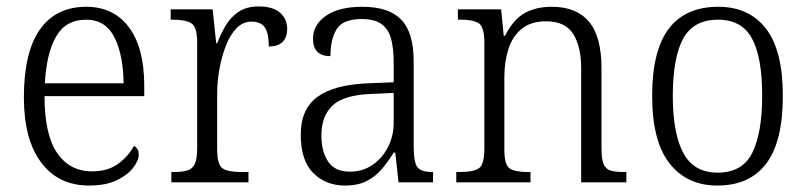

<svg xmlns="http://www.w3.org/2000/svg" viewBox="-20 -565 2500 595"><path d="M256 10Q161 10 107.5 -61.5Q54 -133 54 -263Q54 -404 104 -474Q154 -544 247 -544Q332 -544 379.5 -480.5Q427 -417 427 -299V-267H118Q118 -148 157 -91Q196 -34 265 -34Q315 -34 347 -58Q379 -82 395 -113Q401 -110 405.5 -103.5Q410 -97 410 -86Q410 -68 393 -45.5Q376 -23 342 -6.5Q308 10 256 10ZM363 -307Q362 -395 334.5 -449.5Q307 -504 247 -504Q184 -504 154 -452Q124 -400 119 -307Z M511 0V-32H519Q544 -32 560 -36.5Q576 -41 583.5 -56.5Q591 -72 591 -106V-433Q591 -481 573.5 -492.5Q556 -504 516 -504H509V-536H639L650 -431H653Q664 -460 679.5 -486Q695 -512 719.5 -528.5Q744 -545 782 -545Q826 -545 848 -525.5Q870 -506 870 -475Q870 -451 856.5 -436Q843 -421 813 -421Q813 -461 801 -479.5Q789 -498 759 -498Q733 -498 713 -477.5Q693 -457 680 -423.5Q667 -390 660 -351Q653 -312 653 -275V-103Q653 -54 670 -43Q687 -32 725 -32H750V0Z M1049 10Q990 10 951 -28.5Q912 -67 912 -148Q912 -227 964 -265Q1016 -303 1123 -307L1200 -310V-372Q1200 -413 1192.5 -443Q1185 -473 1163.5 -489.5Q1142 -506 1101 -506Q1043 -506 1023.5 -475Q1004 -444 1004 -391Q950 -391 950 -445Q950 -488 990 -516Q1030 -544 1103 -544Q1185 -544 1223.5 -504Q1262 -464 1262 -375V-111Q1262 -62 1273.5 -47Q1285 -32 1318 -32H1322V0H1215L1205 -92H1200Q1184 -66 1164.5 -42.5Q1145 -19 1117.5 -4.5Q1090 10 1049 10ZM1064 -33Q1104 -33 1134.5 -54Q1165 -75 1182.5 -109.5Q1200 -144 1200 -185V-277L1133 -274Q1045 -271 1010.5 -238Q976 -205 976 -145Q976 -95 997 -64Q1018 -33 1064 -33Z M1394 0V-32H1406Q1447 -32 1464 -43.5Q1481 -55 1481 -105V-433Q1481 -481 1464 -492.5Q1447 -504 1410 -504H1399V-536H1533L1541 -454H1545Q1571 -505 1606 -524.5Q1641 -544 1690 -544Q1766 -544 1805 -498Q1844 -452 1844 -354V-105Q1844 -72 1850.5 -56.5Q1857 -41 1872 -36.5Q1887 -32 1914 -32H1921V0H1781V-354Q1781 -420 1756.5 -459.5Q1732 -499 1672 -499Q1625 -499 1596.5 -475.5Q1568 -452 1555.5 -413Q1543 -374 1543 -326V-102Q1543 -54 1559.5 -43Q1576 -32 1616 -32H1624V0Z M2203 10Q2109 10 2055 -58.5Q2001 -127 2001 -268Q2001 -408 2052.5 -476Q2104 -544 2206 -544Q2301 -544 2353.5 -476.5Q2406 -409 2406 -268Q2406 -126 2354.5 -58Q2303 10 2203 10ZM2204 -30Q2281 -30 2311.5 -92Q2342 -154 2342 -268Q2342 -387 2310.5 -445.5Q2279 -504 2205 -504Q2129 -504 2097 -445Q2065 -386 2065 -268Q2065 -152 2097.5 -91Q2130 -30 2204 -30Z"/></svg>

Font: Noto Serif Armenian SemiCondensed Light
Style: Regular
Weight: 300
Width: 4
Designer: Monotype Design Team
Foundry: Monotype Imaging Inc.
Version: Version 2.008; ttfautohint (v1.8.4.7-5d5b)